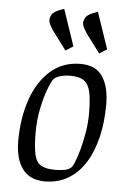

<svg xmlns="http://www.w3.org/2000/svg" viewBox="-54 -785 560 834"><g transform="rotate(5 226.5 -368.0)"><path d="M213 -565 157 -640Q150 -649 139.5 -667.5Q129 -686 133 -700Q135 -708 139.5 -715.5Q144 -723 156 -730Q168 -737 192 -745L246 -586ZM360 -565 304 -640Q297 -649 286.5 -667.5Q276 -686 280 -700Q282 -708 286.5 -715.5Q291 -723 303 -730Q315 -737 339 -745L393 -586ZM173 9Q108 9 75.5 -34.5Q43 -78 43 -156Q43 -256 71 -337Q99 -418 153 -465.5Q207 -513 284 -513Q351 -513 380.5 -468Q410 -423 410 -347Q410 -270 394.5 -205Q379 -140 349 -92Q319 -44 274.5 -17.5Q230 9 173 9ZM212 -45Q229 -45 249 -47.5Q269 -50 281 -60Q287 -63 296.5 -85.5Q306 -108 315.5 -142.5Q325 -177 332 -218.5Q339 -260 339 -302Q339 -361 331.5 -395Q324 -429 303.5 -443.5Q283 -458 242 -458Q224 -458 204 -453Q184 -448 173 -438Q165 -430 151 -394.5Q137 -359 126 -307.5Q115 -256 115 -200Q115 -136 123 -102.5Q131 -69 152.5 -57Q174 -45 212 -45Z"/></g></svg>

Font: Faustina Light
Style: Italic
Weight: 300
Italic angle: -8°
Designer: Alfonso Garcia
Foundry: http://www.omnibus-type.com
Version: Version 1.200